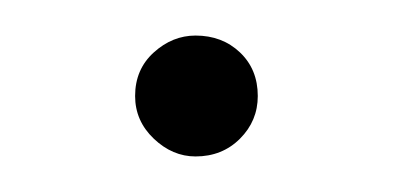

<svg xmlns="http://www.w3.org/2000/svg" viewBox="-20 -81 221 108"><path d="M90 -61Q105 -61 115 -51.5Q125 -42 125 -27Q125 -13 115 -3Q105 7 90 7Q77 7 66.5 -3Q56 -13 56 -27Q56 -42 66.5 -51.5Q77 -61 90 -61Z"/></svg>

Font: Alexandria ExtraLight
Style: Regular
Weight: 250
Designer: Mohamed Gaber
Foundry: Kief Type Foundry
Version: Version 5.100